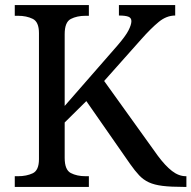

<svg xmlns="http://www.w3.org/2000/svg" viewBox="-20 -734 752 754"><path d="M38 0V-42H51Q84 -42 108.5 -53.5Q133 -65 133 -109V-604Q133 -648 108.5 -660Q84 -672 51 -672H38V-714H329V-672H316Q282 -672 258 -659.5Q234 -647 234 -600V-318L441 -555Q473 -592 484.5 -614.5Q496 -637 496 -651Q496 -664 484 -668.5Q472 -673 447 -673V-714H668V-673Q634 -673 603.5 -648Q573 -623 534 -579L389 -416L600 -122Q629 -83 655.5 -62.5Q682 -42 710 -42H712V0H701Q651 0 618.5 -4Q586 -8 564.5 -18Q543 -28 526.5 -45.5Q510 -63 491 -90L319 -337L234 -253V-114Q234 -67 258 -54.5Q282 -42 316 -42H329V0Z"/></svg>

Font: Noto Serif Toto
Style: Regular
Weight: 400
Designer: Monotype Design Team
Foundry: Monotype Imaging Inc.
Version: Version 2.001